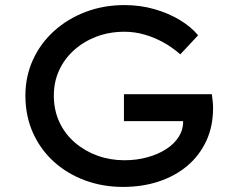

<svg xmlns="http://www.w3.org/2000/svg" viewBox="-20 -726 932 756"><path d="M464 10Q385 10 315.5 -15.5Q246 -41 193 -88.5Q140 -136 110 -202.5Q80 -269 80 -350Q80 -425 109.5 -490Q139 -555 192.5 -603.5Q246 -652 317 -679Q388 -706 470 -706Q532 -706 588 -690Q644 -674 688.5 -647Q733 -620 760 -587L690 -512Q658 -540 622.5 -559.5Q587 -579 548.5 -590Q510 -601 470 -601Q411 -601 360.5 -582Q310 -563 272 -529Q234 -495 213 -449.5Q192 -404 192 -350Q192 -292 214 -245Q236 -198 275 -164.5Q314 -131 364 -113Q414 -95 470 -95Q517 -95 559.5 -106.5Q602 -118 634.5 -139Q667 -160 684.5 -188.5Q702 -217 701 -249V-266L716 -249H468V-355H814Q816 -342 817 -332.5Q818 -323 818.5 -315.5Q819 -308 819 -301Q819 -228 792 -170.5Q765 -113 717.5 -73Q670 -33 605.5 -11.5Q541 10 464 10Z"/></svg>

Font: Lexend Exa
Style: Regular
Weight: 400
Designer: Bonnie Shaver-Troup, Thomas Jockin
Foundry: Lexend
Version: Version 1.007